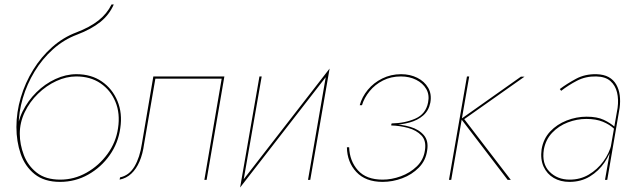

<svg xmlns="http://www.w3.org/2000/svg" viewBox="-20 -800 2865 854"><path d="M320 -470Q386 -470 433 -437.5Q480 -405 502.5 -350.5Q525 -296 515 -230Q506 -164 468 -110Q430 -56 372.5 -23.5Q315 9 247 9Q177 9 134 -25.5Q91 -60 72 -115.5Q53 -171 53 -235L68 -205Q68 -158 86 -110.5Q104 -63 143.5 -32Q183 -1 248 -1Q310 -1 365 -32Q420 -63 458 -115Q496 -167 505 -230Q515 -295 493.5 -347Q472 -399 427 -429.5Q382 -460 319 -460ZM57 -205Q57 -257 80.5 -304.5Q104 -352 142 -389.5Q180 -427 226.5 -448.5Q273 -470 320 -470L319 -460Q275 -460 230.5 -439.5Q186 -419 149 -383Q112 -347 90 -301Q68 -255 68 -205ZM53 -235Q53 -301 72.5 -366.5Q92 -432 127.5 -489.5Q163 -547 212 -590.5Q261 -634 320 -656Q380 -679 418 -709Q456 -739 476 -780H486Q466 -734 426 -702Q386 -670 323 -646Q264 -624 216 -581Q168 -538 134 -482Q100 -426 81.5 -363.5Q63 -301 63 -240V-205Z M899 0H889L966 -450H671L621 -160Q615 -115 600.5 -81.5Q586 -48 564 -27.5Q542 -7 512 -1L514 -11Q555 -20 578.5 -60Q602 -100 611 -160L662 -460H978Z M1048 34 1058 5 1446 -495 1436 -466ZM1061 15 1048 34 1134 -460H1144ZM1360 0H1350L1432 -475L1446 -495Z M1722 -251Q1781 -252 1827.5 -272.5Q1874 -293 1884 -344Q1891 -378 1876 -404Q1861 -430 1831 -445Q1801 -460 1763 -460Q1719 -460 1683.5 -442Q1648 -424 1624 -394.5Q1600 -365 1590 -332H1580Q1590 -369 1616 -400.5Q1642 -432 1680.5 -451Q1719 -470 1764 -470Q1804 -470 1836 -454Q1868 -438 1884.5 -409.5Q1901 -381 1894 -343Q1887 -308 1862.5 -286.5Q1838 -265 1801.5 -255Q1765 -245 1720 -244ZM1682 9Q1606 9 1565 -35Q1524 -79 1523 -145H1533Q1535 -84 1572 -42.5Q1609 -1 1682 -1Q1722 -1 1763 -16Q1804 -31 1834 -60Q1864 -89 1870 -131Q1877 -174 1854.5 -197.5Q1832 -221 1795 -231Q1758 -241 1720 -242L1721 -248Q1767 -247 1805.5 -235.5Q1844 -224 1865.5 -198.5Q1887 -173 1880 -131Q1874 -86 1843 -54.5Q1812 -23 1769 -7Q1726 9 1682 9Z M2067 -460 1987 0H1977L2057 -460ZM2313 -459 2045 -270 2252 0H2238L2031 -271L2297 -459Z M2399 -135Q2389 -72 2424 -36.5Q2459 -1 2514 -1Q2561 -1 2599 -23.5Q2637 -46 2663.5 -82Q2690 -118 2700 -159H2705Q2695 -116 2669 -77.5Q2643 -39 2603.5 -15Q2564 9 2513 9Q2473 9 2443 -8.5Q2413 -26 2398 -58.5Q2383 -91 2389 -136Q2397 -183 2427 -215Q2457 -247 2500.5 -264Q2544 -281 2589 -281Q2636 -281 2665.5 -267Q2695 -253 2715 -235L2713 -226Q2692 -246 2661.5 -258.5Q2631 -271 2588 -271Q2546 -271 2505.5 -255.5Q2465 -240 2436 -209.5Q2407 -179 2399 -135ZM2470 -404Q2502 -428 2542 -449.5Q2582 -471 2633 -470Q2666 -469 2687.5 -457Q2709 -445 2721 -424Q2733 -403 2736.5 -376.5Q2740 -350 2736 -320L2681 0H2671L2727 -320Q2732 -358 2724.5 -389Q2717 -420 2695 -439.5Q2673 -459 2632 -460Q2585 -461 2546.5 -441Q2508 -421 2476 -396Z"/></svg>

Font: Jost Thin
Style: Italic
Weight: 200
Italic angle: -5°
Version: Version 3.710